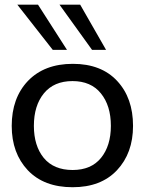

<svg xmlns="http://www.w3.org/2000/svg" viewBox="-20 -785 654 816"><path d="M430.7 -573.2 320.8 -765.1H232.9L371.1 -573.2ZM264.6 -573.2 141.6 -765.1H53.7L204.1 -573.2ZM288.6 10.7C368.7 10.7 431.6 -13.2 477.1 -61.5C522.5 -109.9 545.4 -172.4 545.4 -250C545.4 -329.1 522.9 -392.6 478 -440.9C433.1 -489.3 370.1 -513.7 289.6 -513.7C208.5 -513.7 145 -489.3 98.6 -440.9C52.7 -392.6 29.8 -328.6 29.8 -250C29.8 -172.4 52.7 -109.9 98.1 -61.5C144 -13.2 207.5 10.7 288.6 10.7ZM288.6 -62.5C235.4 -62.5 194.3 -79.6 166 -113.8C138.2 -147.9 124 -193.4 124 -250C124 -307.6 138.2 -353.5 166.5 -388.2C194.8 -422.9 235.4 -440.4 288.1 -440.4C340.3 -440.4 380.9 -422.9 408.7 -388.2C437 -353.5 451.2 -307.6 451.2 -250C451.2 -193.4 437 -147.9 409.2 -113.8C381.3 -79.6 341.3 -62.5 288.6 -62.5Z"/></svg>

Font: Ride
Style: Regular
Weight: 400
Version: Version 3.000